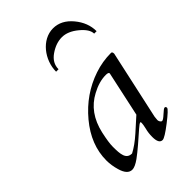

<svg xmlns="http://www.w3.org/2000/svg" viewBox="-218 -791 888 888"><g transform="rotate(-45 226.0 -347.0)"><path d="M175 -557H191C191 -584.3 203.8 -606.8 229.5 -624.5C255.2 -642.2 280.8 -651 306.5 -651C332.2 -651 358.2 -640.2 384.5 -618.5C410.8 -596.8 424 -576.3 424 -557H440C440 -594.3 426.7 -629 400 -661C373.3 -693 342.2 -709 306.5 -709C232.6 -709 175 -632.4 175 -557ZM345 -376 297 -154C281 -139.3 259.3 -119.8 232 -95.5C204.7 -71.2 179.3 -53 156 -41C117.7 -41 115 -77.3 115 -126C115 -144.7 119 -172 127 -208C143 -278.7 179 -328.7 235 -358C267 -375.3 297.7 -384 327 -384C339 -384 345 -381.3 345 -376ZM348 -67C348 -73.9 350 -81.8 350 -88L424 -426C424 -434.7 421.3 -439 416 -439C378.7 -439 342.3 -433 307 -421C235.7 -397 174.8 -354.8 124.5 -294.5C74.2 -234.2 49 -170 49 -102C49 -80.7 52.3 -58.7 59 -36C68.3 -3.3 83.3 13 104 13C116 13 132 5.8 152 -8.5C180.1 -28.6 227.2 -69.8 260.5 -99.5C272.8 -110.5 281 -116 285 -116C286.6 -116 287.4 -113.9 287.4 -109.8C287.4 -103.5 285.6 -92.6 282 -77C278 -62.3 276 -46.3 276 -29C276 0.3 284 15 300 15C309.3 15 331.7 1.3 367 -26C402.3 -53.3 420 -70 420 -76C420 -82 417.3 -85 412 -85C408.7 -85 400.5 -79 387.5 -67C374.5 -55 365.7 -49 361 -49C354 -49 348 -59.8 348 -67Z"/></g></svg>

Font: fbb
Style: Italic
Weight: 400
Italic angle: -12°
Designer: David J. Perry, Michael Sharpe
Version: Version 0.991